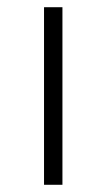

<svg xmlns="http://www.w3.org/2000/svg" viewBox="-20 -512 295 532"><path d="M102 0V-492H153V0Z"/></svg>

Font: Nunito Sans 7pt ExtraLight
Style: Regular
Weight: 250
Designer: Vernon Adams
Foundry: Vernon Adams
Version: Version 3.101;gftools[0.9.27]